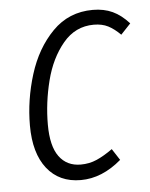

<svg xmlns="http://www.w3.org/2000/svg" viewBox="-45 -572 485 621"><g transform="rotate(-5 198.0 -261.5)"><path d="M396 -480 364 -446Q344 -466 324.5 -476Q305 -486 278 -486Q218 -486 178 -438Q138 -390 120 -319Q102 -248 102 -177Q102 -107 127 -73Q152 -39 197 -39Q225 -39 249 -49.5Q273 -60 301 -80L325 -43Q262 11 193 11Q123 11 83.5 -39Q44 -89 44 -179Q44 -262 69.5 -344Q95 -426 148 -480Q201 -534 279 -534Q315 -534 343 -521Q371 -508 396 -480Z"/></g></svg>

Font: Fira Sans Extra Condensed Light
Style: Italic
Weight: 300
Width: 3
Italic angle: -8°
Designer: Carrois Corporate & Edenspiekermann AG
Foundry: Carrois Corporate GbR & Edenspiekermann AG
Version: Version 4.203